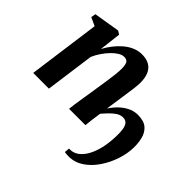

<svg xmlns="http://www.w3.org/2000/svg" viewBox="-175 -751 1162 1162"><g transform="rotate(45 406.0 -170.0)"><path d="M226 -392.5Q241.5 -421.5 262.5 -448.8Q283.5 -476 309 -498Q334.5 -520 364 -532.8Q393.5 -545.5 426 -545.5Q462 -545.5 487.5 -531.5Q513 -517.5 526.2 -489Q539.5 -460.5 539.5 -416.5Q539.5 -397 535.8 -367.5Q532 -338 527 -304.5Q522 -271 517.5 -239.5L506.5 -163Q524 -191 548.5 -215Q573 -239 602.8 -254Q632.5 -269 665.5 -269Q718.5 -269 745 -245.8Q771.5 -222.5 780.5 -185.8Q789.5 -149 788.5 -109.5Q787.5 -57.5 769 -2.2Q750.5 53 718.2 100.5Q686 148 642.5 177Q599 206 548 206Q536.5 206 528.2 205.2Q520 204.5 512.5 203L515.5 170Q517.5 170.5 519.5 170.5Q521.5 170.5 524 170.5Q553.5 170.5 578.5 152.5Q603.5 134.5 622.5 100.8Q641.5 67 652.5 20Q663.5 -27 665 -85Q666 -118.5 662.2 -143Q658.5 -167.5 647 -181Q635.5 -194.5 612.5 -194.5Q585.5 -194.5 556.8 -170.2Q528 -146 499.5 -111.5Q495 -81.5 491 -50.2Q487 -19 485.5 0H345.5Q346.5 -14.5 350.5 -41.8Q354.5 -69 359.8 -101.8Q365 -134.5 370 -165.5Q375 -196.5 378 -218.5Q383 -250.5 388 -283.2Q393 -316 396.2 -345.5Q399.5 -375 399.5 -395.5Q399 -431 390.5 -444.8Q382 -458.5 359 -458.5Q342 -458.5 322.2 -446.5Q302.5 -434.5 282.8 -414Q263 -393.5 245.5 -367.8Q228 -342 216 -314.5L173 0H38.5L101.5 -463L48 -487.5L53.5 -517.5L220.5 -545L242.5 -531.5Z"/></g></svg>

Font: Merriweather 72pt
Style: Bold Italic
Weight: 700
Italic angle: -7.8°
Version: Version 2.101